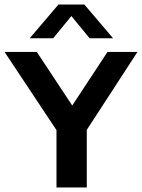

<svg xmlns="http://www.w3.org/2000/svg" viewBox="-40 -823 624 843"><path d="M208 0V-304L235 -211L-20 -595H121.5L296.5 -330.5H258L432 -595H563.5L314 -211L341 -302.5V0ZM90.5 -655 216.5 -803H330.5L456.5 -655H353.5L262.5 -766H284.5L193.5 -655Z"/></svg>

Font: Encode Sans SC SemiBold
Style: Regular
Weight: 600
Version: Version 3.002